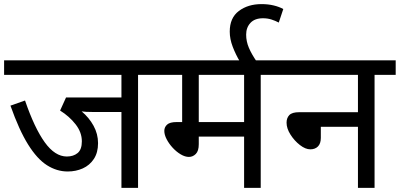

<svg xmlns="http://www.w3.org/2000/svg" viewBox="-20 -916 1949 936"><path d="M653 -551V0H572V-370H435Q394 -370 378 -373Q414 -343 436 -303Q458 -263 458 -218Q458 -172 437.5 -141Q417 -110 383.5 -95Q350 -80 310 -80Q257 -80 209 -110.5Q161 -141 117 -211.5Q73 -282 31 -401L102 -426Q148 -292 198 -222.5Q248 -153 306 -153Q338 -153 358.5 -170Q379 -187 379 -227Q379 -271 348.5 -310Q318 -349 273 -377L302 -441H572V-551H0V-622H757V-551Z M1251 -551V0H1170V-250H949V-213Q949 -180 934.5 -165.5Q920 -151 901 -151Q882 -151 861 -163.5Q840 -176 822 -195.5Q804 -215 792.5 -237Q781 -259 781 -278Q781 -296 794.5 -308.5Q808 -321 842 -321H868V-551H742V-622H1354V-551ZM1170 -551H949V-321H1170Z M1150 -615Q1129 -650 1114.5 -688Q1100 -726 1100 -762Q1100 -829 1144.5 -862.5Q1189 -896 1255 -896Q1287 -896 1314 -889.5Q1341 -883 1361 -872L1339 -806Q1322 -815 1303 -821Q1284 -827 1262 -827Q1222 -827 1201 -804.5Q1180 -782 1180 -747Q1180 -714 1193.5 -682.5Q1207 -651 1232 -615Z M1340 -622H1909V-551H1806V0H1725V-298H1544V-244Q1544 -216 1530 -202Q1516 -188 1493 -188Q1469 -188 1442 -209Q1415 -230 1396 -260Q1377 -290 1377 -318Q1377 -341 1390.5 -355Q1404 -369 1438 -369H1725V-551H1340Z"/></svg>

Font: RS Noto Sans
Style: Regular
Weight: 400
Designer: Monotype Design Team
Foundry: Monotype Imaging Inc.
Version: Version 3.10